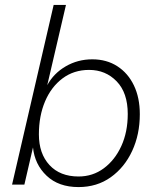

<svg xmlns="http://www.w3.org/2000/svg" viewBox="-20 -750 640 780"><path d="M355 -509Q413 -509 456.5 -481Q500 -453 524 -403Q548 -353 548 -286Q548 -204 517 -137Q486 -70 430 -30Q374 10 299 10Q218 10 169.5 -36Q121 -82 114 -151L79 0H29L198 -730H248L172 -404Q198 -452 247 -480.5Q296 -509 355 -509ZM299 -33Q357 -33 402 -66.5Q447 -100 473 -157Q499 -214 499 -287Q499 -373 454 -419.5Q409 -466 342 -466Q280 -466 234 -431.5Q188 -397 163 -338Q138 -279 138 -204Q138 -126 181 -79.5Q224 -33 299 -33Z"/></svg>

Font: Work Sans Light
Style: Italic
Weight: 300
Italic angle: -13°
Designer: Wei Huang
Foundry: Wei Huang
Version: Version 2.010; ttfautohint (v1.8.3)